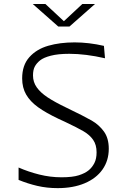

<svg xmlns="http://www.w3.org/2000/svg" viewBox="-20 -962 660 992"><path d="M338 -684Q280 -684 242.5 -674.2Q205 -664.5 187 -650Q169 -635.5 159.8 -618.2Q150.5 -601 150.5 -572Q150.5 -538 170 -510.5Q189.5 -483 226.2 -458.8Q263 -434.5 323.5 -405.5Q416 -361 454 -339Q492 -317 517 -282.5Q542 -248 542 -193.5Q542 -132.5 509.8 -86.5Q477.5 -40.5 417.8 -15.2Q358 10 278 10Q222.5 10 173 -1.5Q123.5 -13 76 -32.5V-96.5Q126 -74.5 183 -60.2Q240 -46 297.5 -46Q355 -46 387.5 -56.5Q420 -67 438.5 -82.5Q456 -97 467.5 -119.2Q479 -141.5 479 -175Q479 -214 461.2 -239.5Q443.5 -265 412 -283.5Q380.5 -302 315 -333Q299.5 -340.5 283.5 -347.5Q217 -379 176.5 -408.2Q136 -437.5 115.2 -473.2Q94.5 -509 94.5 -557Q94.5 -625 131.5 -666.5Q168.5 -708 229 -725.5Q289.5 -743 365.5 -743Q402 -743 440 -738.5Q478 -734 517 -725L522.5 -661Q422 -684 338 -684ZM281 -825H339L471 -941.5H405.5L310 -852.5L214.5 -941.5H149Z"/></svg>

Font: Monaspace Argon Var ExtraLight
Style: Regular
Weight: 200
Designer: Riley Cran and the Lettermatic Team
Version: Version 1.200 (Monaspace Argon Var)